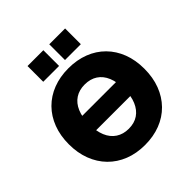

<svg xmlns="http://www.w3.org/2000/svg" viewBox="-239 -1097 1286 1286"><g transform="rotate(-45 403.5 -454.5)"><path d="M147 -291V-425H649V-291ZM404 11Q324 11 258 -15Q192 -41 144.5 -89.5Q97 -138 71.5 -205Q46 -272 46 -353Q46 -435 71.5 -502Q97 -569 144.5 -617Q192 -665 258 -690.5Q324 -716 404 -716Q484 -716 550 -690.5Q616 -665 663.5 -617Q711 -569 736.5 -502.5Q762 -436 762 -354Q762 -271 736.5 -204Q711 -137 663.5 -88.5Q616 -40 550 -14.5Q484 11 404 11ZM404 -143Q457 -143 494 -168Q531 -193 551 -240Q571 -287 571 -353Q571 -419 551.5 -466Q532 -513 494.5 -537.5Q457 -562 404 -562Q352 -562 314.5 -537.5Q277 -513 257 -466Q237 -419 237 -353Q237 -287 256.5 -240Q276 -193 314 -168Q352 -143 404 -143ZM427 -771V-920H577V-771ZM221 -771V-920H371V-771Z"/></g></svg>

Font: Nunito Sans 12pt Black
Style: Regular
Weight: 900
Designer: Vernon Adams
Foundry: Vernon Adams
Version: Version 3.101;gftools[0.9.27]